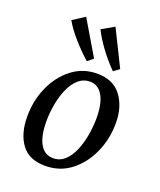

<svg xmlns="http://www.w3.org/2000/svg" viewBox="-125 -721 676 812"><g transform="rotate(20 213.0 -314.5)"><path d="M175 13Q102 13 67.5 -34Q33 -81 33 -158Q33 -230 60.5 -291.5Q88 -353 137 -391Q186 -429 250 -429Q323 -429 359 -380.5Q395 -332 395 -259Q395 -188 367.5 -126Q340 -64 290.5 -25.5Q241 13 175 13ZM193 -29Q224 -28 246.5 -48Q269 -68 283 -101Q297 -134 304 -173.5Q311 -213 311 -251Q311 -315 291 -350.5Q271 -386 234 -387Q204 -387 181.5 -367.5Q159 -348 144.5 -315Q130 -282 123 -243Q116 -204 116 -167Q116 -101 136 -65.5Q156 -30 193 -29ZM334 -480 308 -461Q274 -495 244.5 -535Q215 -575 198 -610L254 -642ZM215 -484 190 -463Q154 -495 121 -532.5Q88 -570 69 -604L123 -639Z"/></g></svg>

Font: Yrsa
Style: Italic
Weight: 400
Italic angle: -7.10001°
Designer: Anna Giedrys (Yrsa+Rasa design), David Brezina (Yrsa art-direction, Rasa art-direction, design)
Foundry: Rosetta Type Foundry
Version: Version 2.004